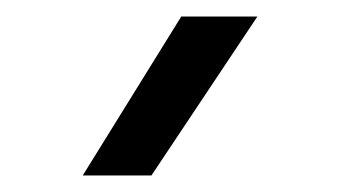

<svg xmlns="http://www.w3.org/2000/svg" viewBox="-20 -737 418 232"><path d="M199 -717H291L163 -525H80Z"/></svg>

Font: Madhuban SemiBold
Style: Regular
Weight: 600
Designer: jaikishan Patel
Foundry: MagicType
Version: Version 1.000